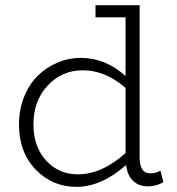

<svg xmlns="http://www.w3.org/2000/svg" viewBox="-20 -706 684 740"><path d="M598.1 -48.8 609.9 -3.9Q582 12.2 549.8 12.2Q515.1 12.2 492.9 -9Q470.7 -30.3 465.8 -69.8Q370.1 14.2 274.9 14.2Q181.6 14.2 117.4 -52.5Q53.2 -119.1 53.2 -226.1Q53.2 -283.2 72.5 -331.8Q91.8 -380.4 124.5 -413.1Q157.2 -445.8 200.7 -464.4Q244.1 -482.9 292 -482.9Q385.7 -482.9 463.9 -413.1V-639.2H348.1V-686H518.1V-100.1Q518.1 -38.1 558.1 -38.1Q584.5 -38.1 598.1 -48.8ZM108.9 -227.1Q108.9 -139.2 158.9 -85.9Q209 -32.7 283.2 -34.2Q374 -35.2 463.9 -116.2V-367.2Q385.7 -435.1 298.8 -435.1Q218.8 -435.1 163.8 -376.2Q108.9 -317.4 108.9 -227.1Z"/></svg>

Font: BioRhyme Light
Style: Regular
Weight: 300
Designer: Aoife Mooney
Foundry: Aoife Mooney Type
Version: Version 1.500;PS 001.500;hotconv 1.0.88;makeotf.lib2.5.64775